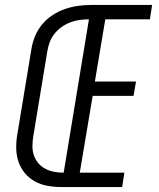

<svg xmlns="http://www.w3.org/2000/svg" viewBox="-20 -755 640 775"><path d="M227 0Q199 0 171.5 -5Q144 -10 120.5 -23Q97 -36 80 -56.5Q63 -77 54.5 -102.5Q46 -128 45.5 -156.5Q45 -185 50 -213L107 -558Q111 -584 122 -610Q133 -636 151 -657.5Q169 -679 193 -694.5Q217 -710 243.5 -719Q270 -728 296.5 -731.5Q323 -735 349 -735H594L585 -677H405L363 -426H529L519 -368H354L302 -58H482L473 0ZM237 -58 339 -677Q321 -677 302 -674.5Q283 -672 264.5 -665Q246 -658 229.5 -646.5Q213 -635 200.5 -619.5Q188 -604 181 -585.5Q174 -567 171 -548L114 -203Q111 -184 111 -164.5Q111 -145 117 -127.5Q123 -110 135 -96Q147 -82 163.5 -73.5Q180 -65 198.5 -61.5Q217 -58 237 -58Z"/></svg>

Font: Iosevka Curly LtExObl
Style: Regular
Weight: 300
Width: 7
Italic angle: -9°
Monospace: yes
Designer: Belleve Invis
Foundry: Belleve Invis
Version: Version 11.1.0; ttfautohint (v1.8.3)